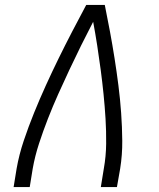

<svg xmlns="http://www.w3.org/2000/svg" viewBox="-20 -755 640 775"><path d="M35 0 47 -74Q57 -131 76 -187.5Q95 -244 117.5 -299.5Q140 -355 165 -410Q190 -465 216.5 -519Q243 -573 271 -627Q299 -681 328 -735H403Q414 -681 424 -627Q434 -573 442.5 -519Q451 -465 458 -410Q465 -355 469 -299Q473 -243 473.5 -186.5Q474 -130 465 -74L452 0H387L399 -74Q408 -124 408.5 -175Q409 -226 406 -275.5Q403 -325 398 -374.5Q393 -424 386.5 -473Q380 -522 372.5 -570.5Q365 -619 356 -667Q331 -619 307 -570.5Q283 -522 260 -473Q237 -424 215 -375Q193 -326 173.5 -276Q154 -226 137.5 -175.5Q121 -125 112 -74L100 0Z"/></svg>

Font: Iosevka Curly Light Extended
Style: Italic
Weight: 300
Width: 7
Italic angle: -9°
Monospace: yes
Designer: Belleve Invis
Foundry: Belleve Invis
Version: Version 11.1.0; ttfautohint (v1.8.3)